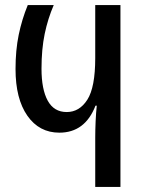

<svg xmlns="http://www.w3.org/2000/svg" viewBox="-20 -734 562 754"><path d="M354 0V-192Q354 -224 355.5 -257.5Q357 -291 360 -319H355Q314 -213 213 -213Q134 -213 87.5 -279.5Q41 -346 41 -463Q41 -537 53.5 -597.5Q66 -658 89 -714H191Q168 -661 155.5 -601Q143 -541 143 -464Q143 -383 167.5 -338.5Q192 -294 242 -294Q292 -294 323 -342.5Q354 -391 354 -506V-714H453V0Z"/></svg>

Font: Noto Sans Georgian ExtraCondensed Medium
Style: Regular
Weight: 500
Width: 2
Designer: Monotype Design Team, Akaki Razmadze
Foundry: Google LLC
Version: Version 2.005; ttfautohint (v1.8.4.7-5d5b)